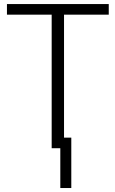

<svg xmlns="http://www.w3.org/2000/svg" viewBox="-20 -738 574 956"><path d="M280.3 -52.7H335V198.2H280.3ZM14.6 -665V-717.8H521.5V-665H298.8V0H237.3V-665Z"/></svg>

Font: Gothic A1 Light
Style: Regular
Weight: 300
Version: Version 2.50